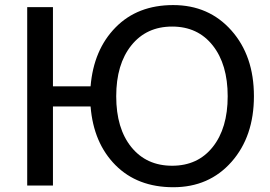

<svg xmlns="http://www.w3.org/2000/svg" viewBox="-20 -746 1087 772"><path d="M447.3 -358.9Q447.3 -229.5 508.1 -154.5Q568.8 -79.6 672.1 -79.6Q775.4 -79.6 835.4 -155Q895.5 -230.5 895.5 -358.9Q895.5 -487.3 835.4 -563.2Q775.4 -639.2 672.1 -639.2Q568.8 -639.2 508.1 -563.5Q447.3 -487.8 447.3 -358.9ZM192.9 -398.9H344.2Q356.4 -545.9 444.6 -635.7Q532.7 -725.6 676.3 -725.6Q819.8 -725.6 910.4 -623.5Q1001 -521.5 1001 -359.4Q1001 -197.3 910.9 -95.2Q820.8 6.8 676.8 6.8Q532.7 6.8 444.3 -82Q356 -170.9 344.2 -317.9H192.9V0H89.4V-717.3H192.9Z"/></svg>

Font: Lato-Medium
Style: Regular
Weight: 500
Designer: Lukasz Dziedzic
Foundry: tyPoland Lukasz Dziedzic
Version: Version 2.006; 2014-01-15